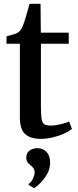

<svg xmlns="http://www.w3.org/2000/svg" viewBox="-20 -706 400 990"><path d="M189 10Q138 10 110.2 -14.2Q82.5 -38.5 82.5 -100V-480.5H13.5V-518.5Q22.5 -521.5 34 -524.5Q45.5 -527.5 56 -530.8Q66.5 -534 71.5 -537.5Q78.5 -542 83.2 -547.5Q88 -553 92 -560.5Q96 -568 99.5 -577.5Q104.5 -589.5 110.5 -609.8Q116.5 -630 122.5 -651Q128.5 -672 132.5 -686.5H189L190.5 -537.5H334.5V-480.5H191V-157Q191 -112 195 -91Q199 -70 210.2 -64.2Q221.5 -58.5 242 -58.5Q265.5 -58.5 293.5 -65.5Q321.5 -72.5 336.5 -79.5L351 -41Q336 -29 310.5 -17.2Q285 -5.5 253.5 2.2Q222 10 189 10ZM238.5 132.5Q238.5 163.5 223.2 190.8Q208 218 188.5 237.2Q169 256.5 156.5 264H155.5L128 248L127.5 242.5Q141.5 233 150 214.8Q158.5 196.5 158.5 184Q158.5 170.5 152.8 161.8Q147 153 137 146Q128.5 140 122 131Q115.5 122 115.5 106.5Q115.5 89 124.5 78.2Q133.5 67.5 146.5 62.8Q159.5 58 170 58H172.5Q202 58 220.2 78Q238.5 98 238.5 132.5Z"/></svg>

Font: Merriweather 60pt Medium
Style: Regular
Weight: 500
Version: Version 2.100